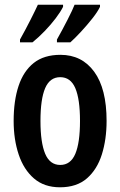

<svg xmlns="http://www.w3.org/2000/svg" viewBox="-20 -786 512 816"><path d="M433 -272Q433 -194 413 -130Q393 -66 349.5 -28Q306 10 235 10Q168 10 124.5 -27.5Q81 -65 59.5 -129Q38 -193 38 -272Q38 -358 59 -421Q80 -484 123.5 -518.5Q167 -553 237 -553Q328 -553 380.5 -481Q433 -409 433 -272ZM152 -272Q152 -180 172 -132.5Q192 -85 236 -85Q280 -85 300 -132Q320 -179 320 -272Q320 -365 300 -411.5Q280 -458 236 -458Q192 -458 172 -411.5Q152 -365 152 -272ZM405 -757Q395 -736 372.5 -707.5Q350 -679 324.5 -651.5Q299 -624 279 -606H222V-618Q245 -659 267 -702Q289 -745 297 -766H405ZM248 -757Q237 -735 216.5 -708Q196 -681 170 -654Q144 -627 118 -606H65V-618Q89 -661 110 -702.5Q131 -744 141 -766H248Z"/></svg>

Font: Noto Sans Thai Looped ExtraCondensed SemiBold
Style: Regular
Weight: 600
Width: 2
Designer: Sasikarn Vongin, Ben Mitchell
Foundry: The Fontpad Ltd
Version: Version 1.001; ttfautohint (v1.8.4.7-5d5b)